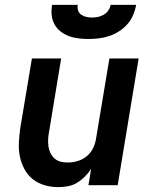

<svg xmlns="http://www.w3.org/2000/svg" viewBox="-20 -760 640 788"><path d="M219 8Q190 8 162.5 0Q135 -8 114 -25Q93 -42 80 -66.5Q67 -91 61.5 -118Q56 -145 57.5 -174.5Q59 -204 63 -233L111 -520H231L181 -217Q178 -202 177.5 -187Q177 -172 179 -158Q181 -144 187.5 -131Q194 -118 204.5 -109Q215 -100 229 -96.5Q243 -93 258 -93Q278 -93 298.5 -99Q319 -105 335.5 -118.5Q352 -132 361.5 -151Q371 -170 374 -190L429 -520H549L463 0H343L354 -67Q343 -50 328 -35Q313 -20 295.5 -9.5Q278 1 258 4.5Q238 8 219 8ZM343 -600Q322 -600 301.5 -602.5Q281 -605 262.5 -612Q244 -619 228.5 -631Q213 -643 203.5 -660.5Q194 -678 192 -698.5Q190 -719 194 -740H299Q297 -728 300.5 -717Q304 -706 313.5 -699.5Q323 -693 334.5 -690.5Q346 -688 358 -688Q370 -688 382 -690.5Q394 -693 405.5 -699.5Q417 -706 424.5 -717Q432 -728 434 -740H539Q535 -719 526.5 -698.5Q518 -678 503 -661Q488 -644 468.5 -631.5Q449 -619 428 -612Q407 -605 385.5 -602.5Q364 -600 343 -600Z"/></svg>

Font: Zed Sans Extended
Style: Bold Italic
Weight: 700
Width: 7
Italic angle: -9°
Designer: Belleve Invis
Foundry: Belleve Invis
Version: Version 1.0.0; ttfautohint (v1.8.4)